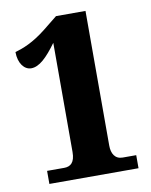

<svg xmlns="http://www.w3.org/2000/svg" viewBox="-82 -779 660 840"><g transform="rotate(-10 248.5 -359.0)"><path d="M69 0H465V-58H405C371 -58 356 -84 356 -120V-718H225L164 -669C104 -621 58 -604 23 -594C23 -543 49 -512 79 -512C115 -512 150 -546 193 -605V-120C193 -73 173 -58 145 -58H69Z"/></g></svg>

Font: Noto Serif Armenian Condensed Black
Style: Regular
Weight: 900
Width: 3
Designer: Monotype Design Team
Foundry: Monotype Imaging Inc.
Version: Version 2.008